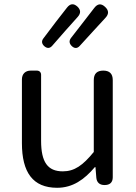

<svg xmlns="http://www.w3.org/2000/svg" viewBox="-20 -878 647 911"><path d="M515 -271V-498C515 -528 500 -543 470 -543C440 -543 425 -528 425 -498V-157C373 -93 333 -65 278 -65C206 -65 175 -109 175 -210V-523C175 -535 167 -543 155 -543H129H126C100 -543 84 -527 84 -501V-199C84 -60 136 13 251 13C325 13 380 -26 430 -85H433L437 -35C439 -12 453 0 476 0C501 0 515 -12 515 -37ZM245 -774 186 -696C176 -683 178 -671 189 -660C202 -648 215 -647 227 -660L290 -732L349 -798C364 -815 364 -831 347 -847C329 -863 313 -861 298 -842ZM376 -774 317 -698C307 -685 308 -672 320 -660C333 -647 347 -647 359 -661L422 -730L480 -793C497 -811 497 -828 479 -845C460 -863 443 -861 427 -840Z"/></svg>

Font: GenSenRounded2 TW R
Style: Regular
Weight: 400
Version: Version 2.100;PS 2.1;hotconv 16.6.51;makeotf.lib2.5.65220 DE